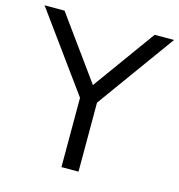

<svg xmlns="http://www.w3.org/2000/svg" viewBox="-118 -798 832 891"><g transform="rotate(15 298.0 -352.5)"><path d="M257 0V-365L275 -308L-13 -705H83L310 -391H289L516 -705H609L322 -308L339 -365V0Z"/></g></svg>

Font: NunitoSans1
Style: Book
Weight: 400
Designer: Vernon Adams
Foundry: Vernon Adams
Version: Version 3.101;gftools[0.9.27]